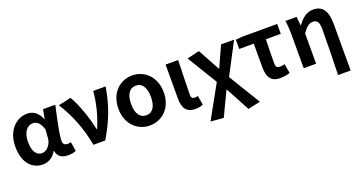

<svg xmlns="http://www.w3.org/2000/svg" viewBox="-43 -1241 3974 2122"><g transform="rotate(-20 1944.0 -180.0)"><path d="M266 14C334 14 387 -19 426 -85H430C444 -14 490 14 565 14C607 14 637 6 656 -4L638 -113C625 -108 612 -106 601 -106C569 -106 546 -121 546 -158C546 -248 589 -425 618 -560H474L454 -453H450C415 -539 356 -574 291 -574C161 -574 44 -463 44 -275C44 -93 133 14 266 14ZM300 -107C235 -107 194 -162 194 -277C194 -398 253 -453 312 -453C359 -453 398 -422 423 -341L416 -242C410 -168 356 -107 300 -107Z M862 0H1002C1123 -204 1177 -362 1210 -560H1064C1053 -425 1018 -280 960 -150H955C930 -277 867 -467 802 -574L653 -540C744 -402 827 -207 862 0Z M1525 14C1667 14 1792 -94 1792 -279C1792 -466 1667 -574 1525 -574C1383 -574 1258 -466 1258 -279C1258 -94 1383 14 1525 14ZM1525 -106C1447 -106 1408 -173 1408 -279C1408 -386 1447 -454 1525 -454C1603 -454 1641 -386 1641 -279C1641 -173 1603 -106 1525 -106Z M2060 14C2104 14 2128 6 2150 -4L2132 -112C2120 -108 2107 -106 2098 -106C2068 -106 2053 -117 2053 -152C2053 -257 2060 -423 2063 -560H1915V-159C1915 -54 1949 14 2060 14Z M2318 214 2453 -69H2457L2609 214L2754 182L2527 -190L2721 -560H2568L2457 -316H2453L2312 -574L2167 -540L2382 -187L2167 201Z M3055 14C3100 14 3140 6 3172 -4L3153 -114C3129 -108 3112 -106 3092 -106C3065 -106 3048 -118 3048 -157C3048 -236 3049 -339 3053 -444H3228V-560H2821L2739 -553V-444H2910V-164C2910 -55 2946 14 3055 14Z M3667 201H3815V-349C3815 -490 3770 -574 3654 -574C3576 -574 3521 -527 3470 -457H3466L3456 -560H3325C3334 -499 3336 -437 3336 -393V0H3482V-355C3526 -420 3559 -448 3605 -448C3658 -448 3677 -417 3677 -331C3677 -193 3672 24 3667 201Z"/></g></svg>

Font: Noto Sans Mono CJK JP Bold
Style: Regular
Weight: 700
Designer: Ryoko NISHIZUKA (kana & ideographs); Paul D. Hunt (Latin, Greek & Cyrillic); Wenlong ZHANG (bopomofo); Sandoll Communica
Foundry: Adobe Systems Incorporated
Version: Version 1.004;PS 1.004;hotconv 1.0.82;makeotf.lib2.5.63406